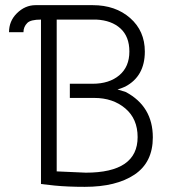

<svg xmlns="http://www.w3.org/2000/svg" viewBox="-20 -715 685 745"><path d="M118 -695H340Q428 -695 485 -645Q542 -595 542 -515Q542 -419 466 -379Q456 -374 436 -368L468 -358Q573 -302 573 -182Q573 -85 502 -37.5Q431 10 309 10Q243 10 192 5L139 -1V-639Q99 -639 86 -626Q71 -611 71 -590H15Q15 -633 45 -663Q77 -695 118 -695ZM200 -639V-50Q311 -45 313 -45Q514 -45 514 -183Q514 -254 466 -294.5Q418 -335 346 -335H251V-390H339Q404 -390 443 -423Q482 -456 482 -515Q482 -573 447.5 -604.5Q413 -636 354 -639Z"/></svg>

Font: Bellota
Style: Regular
Weight: 400
Designer: Kemie Guaida
Foundry: Kemie Guaida
Version: Version 1.000;PS 002.000;hotconv 1.0.70;makeotf.lib2.5.58329